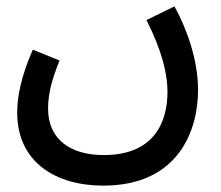

<svg xmlns="http://www.w3.org/2000/svg" viewBox="-20 -353 694 603"><path d="M34 1C34 156 155 230 304 230C541 230 602 56 602 -70C602 -165 567 -262 528 -333L440 -290C491 -189 506 -117 506 -65C506 32 463 134 306 134C200 134 131 84 131 -12C131 -57 142 -101 167 -163L83 -197C45 -110 34 -47 34 1Z"/></svg>

Font: Noto Sans Arabic UI SmCn Md
Style: Regular
Weight: 500
Width: 4
Designer: Monotype Design Team, Nadine Chahine and Nizar Qandah
Foundry: Monotype Imaging Inc.
Version: Version 2.010